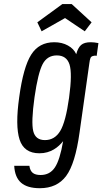

<svg xmlns="http://www.w3.org/2000/svg" viewBox="-20 -762 516 967"><path d="M475.7 -545Q463.7 -547.3 454.6 -548.3Q445.4 -549.3 437 -549.3Q404.4 -549.3 388.5 -535.4Q372.6 -521.6 363.9 -489Q352 -516.3 322.1 -532.8Q292.3 -549.3 253.3 -549.3Q176.7 -549.3 137.1 -486.8Q97.4 -424.3 76.7 -272.1Q56.3 -128 78.6 -59Q101 10 178.3 10Q199.7 10 217.9 4.8Q236.1 -0.4 250.7 -9.1Q265.3 -17.7 277 -28.6Q288.7 -39.4 297.9 -51Q281.9 43 256.5 81.2Q231.1 119.4 184.6 119.4Q158 119.4 144.7 108.5Q131.4 97.6 128 73.1H51.6Q54.7 131 86.3 158.4Q117.9 185.9 180.6 185.9Q267.3 185.9 313.1 124.3Q359 62.7 380.6 -94.4L430.1 -443.9Q432.1 -460.9 435.6 -469.4Q439 -477.9 448 -479.9Q451.6 -481 455.9 -481.6Q460.1 -482.1 466.9 -480.7ZM153.9 -272.7Q171.4 -394.1 194.5 -438.5Q217.6 -482.9 266.1 -482.9Q315.3 -482.9 330 -437.6Q344.7 -392.4 327.9 -270.1Q311 -147.9 283.2 -102.1Q255.4 -56.4 206.3 -56.4Q158.7 -56.4 147.5 -101.4Q136.3 -146.3 153.9 -272.7ZM294.1 -741.6 168 -649.6 189.6 -604.3 307.6 -671.1 406.9 -604.3 441.3 -649.6 341.1 -741.6Z"/></svg>

Font: Secuela ExtLt
Style: Italic
Weight: 200
Italic angle: -8°
Designer: Fernando Haro
Foundry: deFharo
Version: Version 1.704